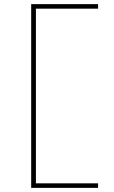

<svg xmlns="http://www.w3.org/2000/svg" viewBox="-20 -720 554 930"><path d="M131 190V-700H455V-678H143L154 -686V180L143 168H455V190Z"/></svg>

Font: Lexend Tera Thin
Style: Regular
Weight: 250
Version: Version 1.007